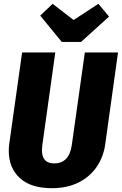

<svg xmlns="http://www.w3.org/2000/svg" viewBox="-20 -969 639 1007"><path d="M532 -213Q523 -147 487.5 -94.5Q452 -42 392 -12Q332 18 252 18Q141 18 83.5 -35.5Q26 -89 26 -178Q26 -197 29 -218L96 -694H270L202 -208Q200 -188 200 -181Q200 -112 264 -112Q344 -112 357 -211L425 -694H599ZM552 -882 405 -749H304L191 -887L256 -949L366 -864L496 -949Z"/></svg>

Font: Fira Sans Condensed ExtraBold
Style: Italic
Weight: 800
Width: 3
Italic angle: -8°
Designer: bBox Type GmbH & Carrois Corporate GbR & Edenspiekermann AG
Foundry: bBox Type GmbH & Carrois Corporate GbR & Edenspiekermann AG
Version: Version 4.301